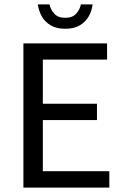

<svg xmlns="http://www.w3.org/2000/svg" viewBox="-20 -853 563 873"><path d="M86.4 0V-655.8H466.8V-582H174.8V-381.3H420.9V-307.1H174.8V-74.7H477.1V0ZM276.4 -722.2Q236.3 -722.2 210 -738Q183.6 -753.9 169.7 -779.3Q155.8 -804.7 151.9 -833H205.1Q210 -809.6 226.8 -790.8Q243.7 -772 276.4 -772Q309.6 -772 326.4 -790.8Q343.3 -809.6 347.7 -833H400.9Q397.9 -804.7 383.8 -779.3Q369.6 -753.9 343.3 -738Q316.9 -722.2 276.4 -722.2Z"/></svg>

Font: Varta Medium
Style: Regular
Weight: 500
Designer: Joana Correia, Viktoriya Grabowska, Eben Sorkin
Foundry: Sorkin Type Co.
Version: Version 1.004